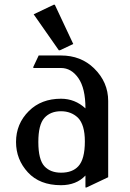

<svg xmlns="http://www.w3.org/2000/svg" viewBox="-20 -785 558 824"><path d="M444.3 -24.4 351.6 19.5H346.7V-31.7Q307.6 9.8 241.7 9.8Q150.4 9.8 99.6 -45.4Q48.8 -100.6 48.8 -175.8Q48.8 -253.9 104 -308.6Q157.2 -361.3 241.7 -361.3Q301.8 -361.3 346.7 -319.8Q346.7 -406.2 316.4 -449.7Q286.1 -493.2 241.7 -493.2H123V-498L146 -546.9H241.7Q327.1 -546.9 383.8 -491.7Q444.3 -432.6 444.3 -351.6ZM144.5 -175.8Q144.5 -99.6 170.9 -71.3Q196.3 -43.9 242.2 -43.9Q291 -43.9 316.4 -71.8Q344.2 -102.1 344.2 -178.2Q344.2 -249.5 314.5 -279.8Q285.2 -307.6 241.7 -307.6Q196.3 -307.6 170.4 -278.8Q144.5 -250 144.5 -175.8ZM210.4 -764.6H215.3L294.4 -596.2L237.3 -569.3H232.4L124.5 -723.6Z"/></svg>

Font: Nova Slim
Style: Book
Weight: 400
Version: Version 2.000